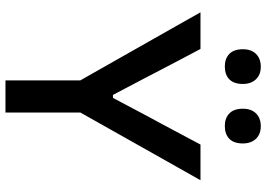

<svg xmlns="http://www.w3.org/2000/svg" viewBox="-156 -818 974 702"><g transform="rotate(90 331.0 -467.0)"><path d="M274 0V-273.5L124 -538Q99.5 -581 77 -621Q54.5 -661 25 -713H159Q183 -667 200.5 -634.5Q217.5 -602 232.8 -572.8Q248 -543.5 266.5 -508L327 -393H338L397 -504.5Q417 -541.5 433.2 -571.8Q449.5 -602 467 -635Q484.5 -668 508.5 -713H639Q613.5 -668.5 589 -624.5Q564.5 -580.5 540.5 -538.5L391.5 -274V0ZM440.5 -802Q412 -802 394.8 -818.5Q377.5 -835 377.5 -868Q377.5 -899 394.8 -916.2Q412 -933.5 441.5 -933.5Q471 -933.5 487.8 -915.5Q504.5 -897.5 504.5 -868Q504.5 -835 487.5 -818.5Q470.5 -802 440.5 -802ZM223 -802Q194.5 -802 177.2 -818.5Q160 -835 160 -868Q160 -899 177.2 -916.2Q194.5 -933.5 224 -933.5Q253.5 -933.5 270.2 -915.5Q287 -897.5 287 -868Q287 -835 270 -818.5Q253 -802 223 -802Z"/></g></svg>

Font: Heraclito Medium
Style: Regular
Weight: 500
Designer: Kostas Bartsokas (font) & Cristiano Sobral (main changes)
Foundry: Kostas Bartsokas (font) & Cristiano Sobral (main changes)
Version: Version 1.00;July 8, 2020;FontCreator 13.0.0.2655 64-bit